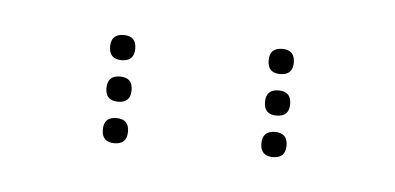

<svg xmlns="http://www.w3.org/2000/svg" viewBox="-25 -765 313 152"><g transform="rotate(5 131.5 -689.0)"><path d="M69 -646Q59 -646 59 -656Q59 -666 69 -666Q79 -666 79 -656Q79 -646 69 -646ZM69 -679Q59 -679 59 -689Q59 -699 69 -699Q79 -699 79 -689Q79 -679 69 -679ZM69 -712Q59 -712 59 -722Q59 -732 69 -732Q79 -732 79 -722Q79 -712 69 -712ZM195 -646Q185 -646 185 -656Q185 -666 195 -666Q205 -666 205 -656Q205 -646 195 -646ZM195 -679Q185 -679 185 -689Q185 -699 195 -699Q205 -699 205 -689Q205 -679 195 -679ZM195 -712Q185 -712 185 -722Q185 -732 195 -732Q205 -732 205 -722Q205 -712 195 -712Z"/></g></svg>

Font: Raleway Dots 
Style: Regular
Weight: 400
Version: Version 1.000